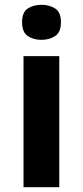

<svg xmlns="http://www.w3.org/2000/svg" viewBox="-20 -780 345 800"><path d="M227 -546V0H78V-546ZM153 -760Q186 -760 210 -744.5Q234 -729 234 -687Q234 -646 210 -630Q186 -614 153 -614Q119 -614 95.5 -630Q72 -646 72 -687Q72 -729 95.5 -744.5Q119 -760 153 -760Z"/></svg>

Font: Noto Sans Adlam Unjoined
Style: Bold
Weight: 700
Version: Version 3.001